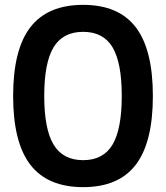

<svg xmlns="http://www.w3.org/2000/svg" viewBox="-20 -760 683 790"><path d="M322 10Q176 10 105 -82Q34 -174 34 -365Q34 -556 105 -648Q176 -740 322 -740Q468 -740 538.5 -648Q609 -556 609 -365Q609 -174 538.5 -82Q468 10 322 10ZM322 -101Q405 -101 443 -165Q481 -229 481 -365Q481 -502 443 -565.5Q405 -629 322 -629Q239 -629 200.5 -565.5Q162 -502 162 -365Q162 -229 200.5 -165Q239 -101 322 -101Z"/></svg>

Font: M PLUS 2 Thin SemiBold
Style: Regular
Weight: 600
Version: Version 1.001